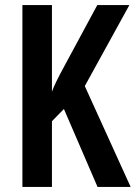

<svg xmlns="http://www.w3.org/2000/svg" viewBox="-20 -734 533 754"><path d="M493 0H363L231 -306L184 -258V0H68V-714H184V-374Q190 -391 202 -415.5Q214 -440 232 -473L362 -714H488L313 -396Z"/></svg>

Font: Noto Sans Thai Looped ExtraCondensed SemiBold
Style: Regular
Weight: 600
Width: 2
Designer: Sasikarn Vongin, Ben Mitchell
Foundry: The Fontpad Ltd
Version: Version 1.001; ttfautohint (v1.8.4.7-5d5b)